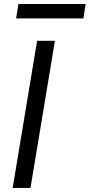

<svg xmlns="http://www.w3.org/2000/svg" viewBox="-20 -929 443 949"><path d="M251.4 -727.3H163.4L42.6 0H130.7ZM59.7 -838.1H392L403.4 -909.1H71Z"/></svg>

Font: Margiela Sans
Style: Italic
Weight: 400
Italic angle: -9.39999°
Designer: Stefan Endress, Andreas Faust
Version: Version 1.100;FEAKit 1.0